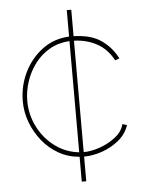

<svg xmlns="http://www.w3.org/2000/svg" viewBox="-54 -689 649 853"><g transform="rotate(-5 270.5 -262.5)"><path d="M276 120V9Q225 5 183 -19Q141 -43 110.5 -81Q80 -119 63 -164.5Q46 -210 46 -258Q46 -326 75 -386Q104 -446 156 -485Q208 -524 276 -527V-645H296V-527Q374 -525 419.5 -493Q465 -461 490 -411L471 -404Q443 -456 397.5 -480.5Q352 -505 296 -507V-10Q329 -10 368 -23.5Q407 -37 438.5 -61.5Q470 -86 478 -119L498 -113Q485 -73 451 -45.5Q417 -18 375.5 -4Q334 10 296 10V120ZM66 -258Q66 -197 93.5 -142.5Q121 -88 169 -52.5Q217 -17 276 -11V-507Q226 -504 187 -481.5Q148 -459 121 -423Q94 -387 80 -344Q66 -301 66 -258Z"/></g></svg>

Font: Raleway Thin
Style: Regular
Weight: 100
Designer: Matt McInerney, Pablo Impallari, Rodrigo Fuenzalida
Foundry: Matt McInerney, Pablo Impallari, Rodrigo Fuenzalida
Version: Version 4.026